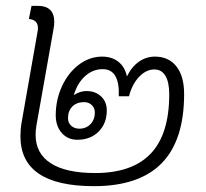

<svg xmlns="http://www.w3.org/2000/svg" viewBox="-20 -628 705 658"><path d="M611 -306Q611 -147 534 -68.5Q457 10 302 10Q50 10 50 -161Q50 -185 54 -208L109 -521Q110 -525 110 -532Q110 -560 79 -563L88 -608H109Q166 -608 166 -553Q166 -541 163 -526L105 -199Q102 -183 102 -166Q102 -102 154 -68.5Q206 -35 306 -35Q433 -35 496.5 -101.5Q560 -168 560 -305Q560 -346 547 -368Q534 -390 509 -390Q481 -390 457 -365Q433 -340 422 -298H387Q389 -343 375.5 -367Q362 -391 332 -391Q298 -391 271.5 -367Q245 -343 233 -302Q254 -316 276 -316Q307 -316 326.5 -297.5Q346 -279 346 -250Q346 -205 318 -177Q290 -149 245 -149Q212 -149 191.5 -172.5Q171 -196 171 -233Q171 -286 192.5 -332.5Q214 -379 250.5 -406.5Q287 -434 330 -434Q363 -434 385.5 -416.5Q408 -399 415 -366Q431 -399 456 -416.5Q481 -434 511 -434Q558 -434 584.5 -400.5Q611 -367 611 -306ZM268 -278Q243 -278 228 -263Q213 -248 213 -223Q213 -207 224 -197Q235 -187 252 -187Q275 -187 290 -202.5Q305 -218 305 -242Q305 -258 294.5 -268Q284 -278 268 -278Z"/></svg>

Font: Sarabun ExtraLight
Style: Italic
Weight: 275
Italic angle: -10°
Designer: Suppakit Chalermlarp | Katatrad Co.,Ltd.
Foundry: Cadson Demak Co.,Ltd.
Version: Version 1.000; ttfautohint (v1.6)